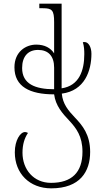

<svg xmlns="http://www.w3.org/2000/svg" viewBox="-20 -780 576 1050"><path d="M480 -486C480 -524 463 -550 443 -550C439 -550 437 -550 433 -549C440 -527 441 -505 441 -484C441 -394 413 -311 317 -297V-760H195V-735H215C265 -735 276 -724 276 -659V-488C257 -518 224 -536 178 -536C121 -536 59 -497 59 -412C59 -306 143 -264 276 -264C284 -202 321 -160 359 -120C397 -79 431 -35 431 50C431 163 372 220 259 220C164 220 103 147 103 55C103 10 114 -25 133 -53C127 -56 122 -58 117 -58C91 -58 61 -13 61 53C61 169 142 250 260 250C418 250 473 158 473 51C473 -44 431 -94 389 -138C354 -175 323 -211 318 -268C443 -284 480 -393 480 -486ZM101 -408C101 -472 134 -507 188 -507C244 -507 276 -474 276 -410V-292C172 -292 101 -321 101 -408Z"/></svg>

Font: Noto Serif Georgian ExtraLight
Style: Regular
Weight: 200
Designer: Monotype Design Team, Akaki Razmadze
Foundry: Google LLC
Version: Version 2.003